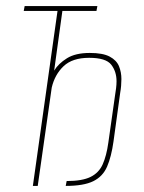

<svg xmlns="http://www.w3.org/2000/svg" viewBox="-20 -611 474 631"><path d="M88 0 169 -575H58L61 -591H300L297 -575H185L158 -379Q172 -402 200 -419.5Q228 -437 275 -437Q318 -437 340.5 -425Q363 -413 371 -393.5Q379 -374 379 -351Q379 -340 378 -328.5Q377 -317 375 -306L353 -146Q346 -96 332 -63.5Q318 -31 286.5 -15.5Q255 0 196 0L199 -16Q250 -16 277.5 -29.5Q305 -43 317.5 -71Q330 -99 336 -142L358 -297Q360 -309 361.5 -321Q363 -333 363 -344Q363 -376 345.5 -398.5Q328 -421 273 -421Q218 -421 189 -393.5Q160 -366 150 -323L104 0Z"/></svg>

Font: Alumni Sans Pinstripe
Style: Italic
Weight: 400
Italic angle: -8°
Designer: Robert E. Leuschke
Foundry: Robert E. Leuschke
Version: Version 1.010; ttfautohint (v1.8.4.7-5d5b)